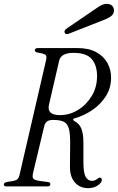

<svg xmlns="http://www.w3.org/2000/svg" viewBox="-56 -970 613 999"><path d="M402 9Q360 9 333.5 -21Q307 -51 308 -105L309 -216Q310 -270 303 -298Q296 -326 277 -336Q258 -346 221 -346Q199 -346 188.5 -338Q178 -330 174 -313L116 -70Q111 -49 117 -41Q123 -33 148 -29L192 -23Q206 -22 206 -12Q206 0 190 0H-22Q-36 0 -36 -10Q-36 -21 -16 -24L4 -27Q26 -30 34.5 -37.5Q43 -45 47 -66L183 -654Q188 -675 183 -682Q178 -689 158 -693L138 -697Q125 -700 125 -708Q125 -720 143 -720H346Q405 -720 444 -699Q483 -678 502.5 -643Q522 -608 522 -566Q522 -513 495 -470Q468 -427 424.5 -397.5Q381 -368 331 -354Q325 -353 324.5 -348.5Q324 -344 330 -341Q358 -326 368 -299Q378 -272 378 -227V-125Q378 -70 390 -49.5Q402 -29 423 -29Q431 -29 437 -31.5Q443 -34 453 -41Q461 -48 467.5 -45Q474 -42 474 -34Q474 -20 453 -5.5Q432 9 402 9ZM256 -371Q306 -371 350 -398Q394 -425 421.5 -471Q449 -517 449 -574Q449 -630 421.5 -662.5Q394 -695 326 -695Q262 -695 252 -655L199 -426Q186 -371 256 -371ZM303 -795Q285 -788 280 -801Q276 -811 293 -823L450 -930Q478 -950 498 -950Q518 -950 527.5 -940Q537 -930 537 -916Q537 -901 526.5 -890Q516 -879 486 -867Z"/></svg>

Font: Instrument Serif
Style: Italic
Weight: 400
Italic angle: -13°
Designer: Rodrigo Fuenzalida
Foundry: fragTYPE
Version: Version 1.000; ttfautohint (v1.8.4.7-5d5b);gftools[0.9.27]